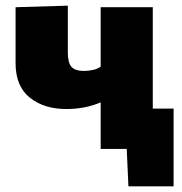

<svg xmlns="http://www.w3.org/2000/svg" viewBox="-20 -526 644 678"><path d="M335.5 0V-164.5Q280.5 -141 214 -141Q135.5 -141 85.2 -181.2Q35 -221.5 35 -303V-500.5L219.5 -506V-340.5Q219.5 -304 232.5 -289.8Q245.5 -275.5 277 -275.5Q291 -275.5 307 -278.8Q323 -282 335.5 -290.5V-500.5H519.5V-142.5H593V132H433.5L427.5 0Z"/></svg>

Font: Commissioner ExtraBold
Style: Regular
Weight: 800
Designer: Kostas Bartsokas
Foundry: Kostas Bartsokas
Version: Version 1.000; ttfautohint (v1.8.3)